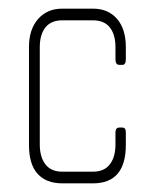

<svg xmlns="http://www.w3.org/2000/svg" viewBox="-20 -424 357 444"><path d="M195 0H124Q87 0 67 -22Q47 -44 47 -89V-315Q47 -356 68 -380Q89 -404 124 -404H195Q230 -404 250.5 -380.5Q271 -357 271 -315V-287Q271 -274 263 -274H256Q247 -274 247 -287V-315Q247 -344 234 -360.5Q221 -377 195 -377H124Q98 -377 85 -360.5Q72 -344 72 -315V-90Q72 -61 85 -44Q98 -27 124 -27H195Q221 -27 234 -44Q247 -61 247 -90V-118Q247 -129 256 -129H263Q271 -129 271 -118V-89Q271 0 195 0Z"/></svg>

Font: Chathura Light
Style: Regular
Weight: 300
Designer: Appaji Ambarisha Darbha
Foundry: Aditya Fonts
Version: Version 1.002 2016